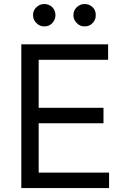

<svg xmlns="http://www.w3.org/2000/svg" viewBox="-20 -952 638 972"><path d="M87.9 0V-727.5H527.3V-649.4H175.8V-406.2H503.9V-328.1H175.8V-78.1H532.2V0ZM204.1 -818.4Q181.6 -817.9 164.3 -835.2Q147 -852.5 147.5 -875Q147 -899.4 164.3 -915.5Q181.6 -931.6 204.1 -931.6Q228.5 -931.6 244.6 -915.5Q260.7 -899.4 260.7 -875Q260.7 -852.5 244.6 -835.2Q228.5 -817.9 204.1 -818.4ZM408.2 -818.4Q385.7 -817.9 368.7 -835.2Q351.6 -852.5 351.6 -875Q351.6 -899.4 368.7 -915.5Q385.7 -931.6 408.2 -931.6Q432.6 -931.6 449 -915.5Q465.3 -899.4 464.8 -875Q465.3 -852.5 449 -835.2Q432.6 -817.9 408.2 -818.4Z"/></svg>

Font: Inter V
Style: 
Weight: 400
Designer: Rasmus Andersson
Foundry: rsms
Version: Version 4.000;git-a3f224843